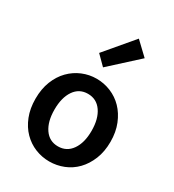

<svg xmlns="http://www.w3.org/2000/svg" viewBox="-195 -914 938 1036"><g transform="rotate(30 274.5 -396.0)"><path d="M274 12Q228 12 186 -5Q144 -22 111.5 -55Q79 -88 60 -136Q41 -184 41 -245Q41 -306 60 -354Q79 -402 111.5 -435Q144 -468 186 -485.5Q228 -503 274 -503Q320 -503 362.5 -485.5Q405 -468 437 -435Q469 -402 488.5 -354Q508 -306 508 -245Q508 -184 488.5 -136Q469 -88 437 -55Q405 -22 362.5 -5Q320 12 274 12ZM274 -82Q328 -82 359 -126.5Q390 -171 390 -245Q390 -320 359 -364.5Q328 -409 274 -409Q220 -409 189.5 -364.5Q159 -320 159 -245Q159 -171 189.5 -126.5Q220 -82 274 -82ZM272 -573 215 -630 362 -804 442 -728Z"/></g></svg>

Font: Giro Semibold
Style: Regular
Weight: 600
Designer: Paul D. Hunt
Foundry: Adobe Systems Incorporated
Version: Version 1.000;PS 1.0;hotconv 1.0.88;makeotf.lib2.5.647800